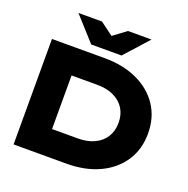

<svg xmlns="http://www.w3.org/2000/svg" viewBox="-164 -1129 1255 1283"><g transform="rotate(20 463.0 -487.0)"><path d="M444 -750Q577.4 -750 677.5 -703.3Q777.6 -656.6 833.4 -572.4Q889.2 -488.2 889.2 -375Q889.2 -262.4 833.4 -177.9Q777.6 -93.4 677.5 -46.7Q577.4 0 444 0H69.6V-750ZM276 -87.4 177.2 -184.4H459.6Q527 -184.4 576.5 -207.9Q626 -231.4 652.8 -274.3Q679.6 -317.2 679.6 -375Q679.6 -433.8 652.8 -476.2Q626 -518.6 576.5 -542.1Q527 -565.6 459.6 -565.6H177.2L276 -662.6ZM544.2 -805H328.6L176.4 -973.8H344L483.6 -869.8H389.2L528.8 -973.8H696Z"/></g></svg>

Font: Unbounded
Style: Regular
Weight: 400
Designer: Luke Prowse, Jean-Baptiste Morizot, Fátima Lázaro, Florian Runge
Foundry: NaN
Version: Version 1.701;gftools[0.9.28.dev5+ged2979d]